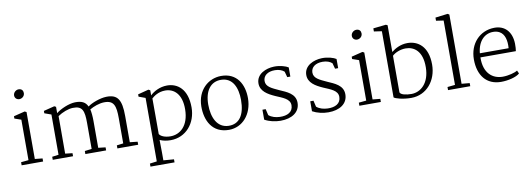

<svg xmlns="http://www.w3.org/2000/svg" viewBox="-72 -1284 5611 2024"><g transform="rotate(-10 2733.0 -272.0)"><path d="M166 -690.9C194.8 -690.9 223.6 -712.9 223.6 -746.6C223.6 -772.9 208.5 -794.4 174.8 -794.4C147.5 -794.4 117.7 -770.5 117.7 -738.3C117.7 -709 141.1 -690.9 166 -690.9ZM68.4 0H298.3V-33.2L216.8 -41.5V-543.9L198.2 -553.2L78.6 -523.4V-498.5L148.9 -474.1V-41L68.4 -33.2Z M401.4 0H618.7V-32.7L541.5 -41.5C541.5 -116.7 542 -251.5 542 -317.4V-442.9C591.3 -476.6 656.2 -501.5 704.6 -502.4C808.1 -505.4 825.2 -449.7 825.2 -319.8V-42L750.5 -32.7V0H972.7V-32.7L895.5 -41.5V-327.6C895.5 -376.5 891.1 -423.8 883.8 -454.6C926.8 -479.5 985.8 -501.5 1037.6 -502.9C1144.5 -505.9 1163.1 -444.3 1163.1 -310.5V-41.5L1093.3 -32.7V0H1315.9V-32.7L1233.4 -41.5V-322.8C1233.4 -497.6 1192.4 -560.1 1070.8 -556.2C1006.8 -554.2 914.6 -521 871.1 -487.8C848.6 -537.6 808.1 -557.6 737.8 -556.2C669.9 -554.7 578.1 -513.2 532.7 -476.6V-543.9L515.1 -553.2L398.9 -523.9V-498.5L470.7 -472.7V-42L401.4 -32.7Z M1546.9 -10.7C1581.5 4.9 1621.1 12.2 1662.1 12.2C1826.7 12.2 1938.5 -122.1 1938.5 -290.5C1938.5 -488.8 1833 -562.5 1723.6 -562.5C1642.6 -562.5 1576.2 -523.4 1541 -488.8V-543.5L1522.5 -553.2L1407.7 -523.4V-498.5L1478.5 -472.7V207L1403.3 216.8V249.5H1661.1V216.8L1548.8 208V127ZM1548.8 -73.7V-263.2L1548.3 -454.6C1570.8 -474.6 1619.6 -513.7 1694.8 -513.7C1788.6 -513.7 1869.6 -445.8 1868.2 -282.7C1866.7 -104 1768.6 -27.8 1667 -28.3C1607.9 -28.8 1564 -47.9 1548.8 -73.7Z M2041.5 -283.7C2039.6 -131.3 2108.4 12.2 2287.6 11.7C2431.2 11.2 2539.6 -109.4 2541 -281.7C2542 -428.2 2471.2 -564.5 2300.3 -562.5C2163.1 -561 2043.9 -456.1 2041.5 -283.7ZM2291 -30.8C2167.5 -33.7 2116.7 -150.9 2116.7 -288.1C2116.7 -435.1 2182.6 -524.4 2295.4 -522.5C2418.5 -520.5 2465.8 -409.2 2465.8 -277.3C2465.8 -116.2 2403.8 -28.3 2291 -30.8Z M2669.9 -29.8C2719.2 -2.4 2781.2 11.7 2839.8 11.7C2958.5 11.7 3047.4 -42.5 3047.4 -145.5C3047.4 -242.7 2954.1 -275.9 2881.8 -308.1C2807.6 -342.8 2743.7 -367.2 2744.6 -430.7C2745.6 -486.3 2792 -524.4 2871.1 -523.9C2914.1 -523.9 2949.7 -509.8 2970.7 -490.2L2987.3 -429.2H3020.5V-527.3C2994.6 -544.9 2931.2 -564.5 2867.7 -562.5C2780.8 -560.1 2678.7 -516.6 2676.8 -418.5C2675.3 -332.5 2751 -289.6 2828.6 -254.9C2901.4 -222.7 2980 -199.7 2980 -129.9C2980 -57.1 2918 -26.9 2838.4 -29.8C2794.4 -31.7 2753.4 -42 2720.2 -69.8L2704.6 -136.2H2669.9Z M3181.6 -29.8C3231 -2.4 3293 11.7 3351.6 11.7C3470.2 11.7 3559.1 -42.5 3559.1 -145.5C3559.1 -242.7 3465.8 -275.9 3393.6 -308.1C3319.3 -342.8 3255.4 -367.2 3256.3 -430.7C3257.3 -486.3 3303.7 -524.4 3382.8 -523.9C3425.8 -523.9 3461.4 -509.8 3482.4 -490.2L3499 -429.2H3532.2V-527.3C3506.3 -544.9 3442.9 -564.5 3379.4 -562.5C3292.5 -560.1 3190.4 -516.6 3188.5 -418.5C3187 -332.5 3262.7 -289.6 3340.3 -254.9C3413.1 -222.7 3491.7 -199.7 3491.7 -129.9C3491.7 -57.1 3429.7 -26.9 3350.1 -29.8C3306.2 -31.7 3265.1 -42 3231.9 -69.8L3216.3 -136.2H3181.6Z M3781.2 -690.9C3810.1 -690.9 3838.9 -712.9 3838.9 -746.6C3838.9 -772.9 3823.7 -794.4 3790 -794.4C3762.7 -794.4 3732.9 -770.5 3732.9 -738.3C3732.9 -709 3756.3 -690.9 3781.2 -690.9ZM3683.6 0H3913.6V-33.2L3832 -41.5V-543.9L3813.5 -553.2L3693.8 -523.4V-498.5L3764.2 -474.1V-41L3683.6 -33.2Z M4053.7 -24.4C4067.4 -10.3 4146 13.7 4237.8 13.7C4402.3 13.7 4514.2 -124 4514.2 -295.4C4514.2 -490.2 4407.2 -563 4296.4 -563C4220.7 -563 4162.6 -528.8 4124 -498V-784.2L4106.9 -792.5L3970.2 -777.8V-744.6L4053.7 -732.4ZM4124 -65.4V-457.5C4155.3 -487.3 4211.9 -510.7 4268.1 -510.7C4358.9 -510.7 4445.8 -450.2 4443.8 -278.3C4442.4 -108.4 4345.7 -26.9 4246.6 -26.9C4190.4 -26.9 4134.3 -38.1 4124 -65.4Z M4632.8 0H4870.6V-33.2L4784.7 -41V-782.2L4767.6 -792.5L4634.8 -775.9V-742.2L4714.4 -730.5V-41.5L4632.8 -33.2Z M4957 -271.5C4957 -100.1 5043 11.7 5200.2 11.7C5273.9 11.7 5361.8 -8.8 5399.9 -43L5384.8 -76.7C5357.4 -58.1 5288.1 -39.1 5225.6 -39.1C5116.7 -39.1 5026.4 -112.3 5028.8 -274.9V-280.3H5408.2C5411.1 -301.3 5414.1 -326.7 5413.1 -359.4C5410.2 -488.8 5337.4 -564.5 5225.1 -562.5C5068.8 -560.1 4957 -438.5 4957 -271.5ZM5030.3 -324.2C5043 -455.6 5117.2 -522 5206.5 -522C5232.9 -522 5254.9 -516.6 5272.9 -506.8C5328.6 -477.1 5344.2 -406.2 5338.4 -324.2Z"/></g></svg>

Font: Merriweather
Style: Light
Weight: 250
Designer: Eben Sorkin ( eben@eyebytes.com )
Foundry: Sorkin Type Co.
Version: Version 1.003